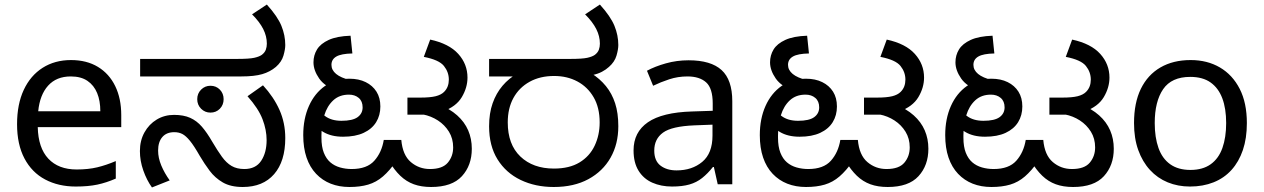

<svg xmlns="http://www.w3.org/2000/svg" viewBox="-20 -810 5555 844"><path d="M292 -546Q361 -546 410.5 -516Q460 -486 486.5 -431.5Q513 -377 513 -304V-251H146Q148 -160 192.5 -112.5Q237 -65 317 -65Q368 -65 407.5 -74.5Q447 -84 489 -102V-25Q448 -7 408 1.5Q368 10 313 10Q237 10 178.5 -21Q120 -52 87.5 -113.5Q55 -175 55 -264Q55 -352 84.5 -415Q114 -478 167.5 -512Q221 -546 292 -546ZM291 -474Q228 -474 191.5 -433.5Q155 -393 148 -321H421Q421 -367 407 -401Q393 -435 364.5 -454.5Q336 -474 291 -474Z M1047 12Q994 12 959.5 -8Q925 -28 901.5 -59.5Q878 -91 858 -125Q833 -169 815 -191Q797 -213 781.5 -221Q766 -229 746 -229Q712 -229 693.5 -207.5Q675 -186 675 -148Q675 -116 689 -82.5Q703 -49 726 -17L648 14Q625 -18 610 -60.5Q595 -103 595 -146Q595 -192 615 -228Q635 -264 669 -284.5Q703 -305 745 -305Q787 -305 816 -292Q845 -279 867.5 -253Q890 -227 913 -187Q936 -148 955.5 -121Q975 -94 998 -80.5Q1021 -67 1054 -67Q1104 -67 1128 -103Q1152 -139 1152 -194Q1152 -239 1134 -286Q1116 -333 1068 -387L1136 -435Q1183 -384 1208.5 -327Q1234 -270 1234 -203Q1234 -101 1185 -44.5Q1136 12 1047 12ZM905 -315Q881 -315 864 -332Q847 -349 847 -374Q847 -399 864 -416Q881 -433 905 -433Q930 -433 946.5 -416Q963 -399 963 -374Q963 -349 946.5 -332Q930 -315 905 -315ZM596 -474V-551H1022Q1076 -551 1098 -556Q1120 -561 1131 -569Q1144 -579 1148.5 -591.5Q1153 -604 1153 -618Q1153 -651 1137 -682.5Q1121 -714 1088 -747L1153 -790Q1200 -738 1217 -696.5Q1234 -655 1234 -612Q1234 -593 1226 -565.5Q1218 -538 1193 -516Q1167 -494 1132.5 -484Q1098 -474 1041 -474Z M1516 12Q1471 12 1434 -2.5Q1397 -17 1369.5 -46Q1342 -75 1327.5 -117.5Q1313 -160 1313 -216Q1313 -288 1338 -344Q1363 -400 1408.5 -432Q1454 -464 1516 -464Q1557 -464 1587.5 -449Q1618 -434 1635 -407Q1652 -380 1652 -342Q1652 -303 1633.5 -273Q1615 -243 1578.5 -226Q1542 -209 1488 -209Q1436 -209 1401 -230Q1366 -251 1347 -274L1367 -340Q1380 -322 1408 -300.5Q1436 -279 1481 -279Q1530 -279 1552 -295Q1574 -311 1574 -338Q1574 -365 1557 -379.5Q1540 -394 1514 -394Q1472 -394 1445 -369Q1418 -344 1405.5 -303Q1393 -262 1393 -215V-205Q1393 -165 1403.5 -138.5Q1414 -112 1432 -96.5Q1450 -81 1474.5 -74Q1499 -67 1526 -67Q1593 -67 1625.5 -103.5Q1658 -140 1667 -195H1744Q1750 -128 1786 -97.5Q1822 -67 1870 -67Q1925 -67 1948.5 -95Q1972 -123 1972 -162Q1972 -201 1953.5 -231Q1935 -261 1905 -280.5Q1875 -300 1839 -307L1907 -352Q1957 -332 1989.5 -303Q2022 -274 2038 -237Q2054 -200 2054 -156Q2054 -83 2010.5 -35.5Q1967 12 1875 12Q1832 12 1799 0Q1766 -12 1739.5 -37.5Q1713 -63 1690 -102L1723 -103Q1693 -60 1663.5 -34.5Q1634 -9 1598.5 1.5Q1563 12 1516 12ZM1462 -412Q1408 -429 1383 -465Q1358 -501 1358 -536Q1358 -567 1373.5 -592.5Q1389 -618 1425 -634.5Q1461 -651 1521 -653L1529 -575Q1480 -574 1458.5 -561.5Q1437 -549 1437 -525Q1437 -502 1457.5 -485Q1478 -468 1519 -458ZM1771 -306V-381H1828Q1871 -381 1895 -387Q1919 -393 1932 -406Q1943 -417 1948 -430.5Q1953 -444 1953 -460Q1953 -493 1931.5 -520Q1910 -547 1843 -560L1871 -636Q1954 -618 1994.5 -573Q2035 -528 2035 -469Q2035 -425 2010 -383Q1985 -341 1926 -320Q1913 -316 1903 -312.5Q1893 -309 1881.5 -307.5Q1870 -306 1850 -306Z M2414 12Q2333 12 2268.5 -19Q2204 -50 2167 -109.5Q2130 -169 2130 -255Q2130 -312 2145.5 -356Q2161 -400 2189 -433Q2217 -466 2256 -488L2274 -474H2130V-551H2486Q2540 -551 2562 -556Q2584 -561 2595 -569Q2608 -579 2612.5 -591.5Q2617 -604 2617 -618Q2617 -651 2601 -682.5Q2585 -714 2552 -747L2617 -790Q2664 -738 2681 -696.5Q2698 -655 2698 -612Q2698 -593 2690 -565.5Q2682 -538 2657 -516Q2644 -504 2626 -494.5Q2608 -485 2584 -480L2579 -488Q2617 -464 2643.5 -431.5Q2670 -399 2684 -356Q2698 -313 2698 -255Q2698 -177 2664 -117Q2630 -57 2566.5 -22.5Q2503 12 2414 12ZM2415 -69Q2483 -69 2527.5 -96Q2572 -123 2594 -169.5Q2616 -216 2616 -272Q2616 -337 2589.5 -382.5Q2563 -428 2518 -452Q2473 -476 2416 -476Q2354 -476 2308 -450.5Q2262 -425 2237 -379.5Q2212 -334 2212 -272Q2212 -175 2267.5 -122Q2323 -69 2415 -69Z M3007 -545Q3105 -545 3152 -502Q3199 -459 3199 -365V0H3135L3118 -76H3114Q3091 -47 3066.5 -27.5Q3042 -8 3010.5 1Q2979 10 2934 10Q2886 10 2847.5 -7Q2809 -24 2787 -59.5Q2765 -95 2765 -149Q2765 -229 2828 -272.5Q2891 -316 3022 -320L3113 -323V-355Q3113 -422 3084 -448Q3055 -474 3002 -474Q2960 -474 2922 -461.5Q2884 -449 2851 -433L2824 -499Q2859 -518 2907 -531.5Q2955 -545 3007 -545ZM3033 -259Q2933 -255 2894.5 -227Q2856 -199 2856 -148Q2856 -103 2883.5 -82Q2911 -61 2954 -61Q3022 -61 3067 -98.5Q3112 -136 3112 -214V-262Z M3523 12Q3478 12 3441 -2.5Q3404 -17 3376.5 -46Q3349 -75 3334.5 -117.5Q3320 -160 3320 -216Q3320 -288 3345 -344Q3370 -400 3415.5 -432Q3461 -464 3523 -464Q3564 -464 3594.5 -449Q3625 -434 3642 -407Q3659 -380 3659 -342Q3659 -303 3640.5 -273Q3622 -243 3585.5 -226Q3549 -209 3495 -209Q3443 -209 3408 -230Q3373 -251 3354 -274L3374 -340Q3387 -322 3415 -300.5Q3443 -279 3488 -279Q3537 -279 3559 -295Q3581 -311 3581 -338Q3581 -365 3564 -379.5Q3547 -394 3521 -394Q3479 -394 3452 -369Q3425 -344 3412.5 -303Q3400 -262 3400 -215V-205Q3400 -165 3410.5 -138.5Q3421 -112 3439 -96.5Q3457 -81 3481.5 -74Q3506 -67 3533 -67Q3600 -67 3632.5 -103.5Q3665 -140 3674 -195H3751Q3757 -128 3793 -97.5Q3829 -67 3877 -67Q3932 -67 3955.5 -95Q3979 -123 3979 -162Q3979 -201 3960.5 -231Q3942 -261 3912 -280.5Q3882 -300 3846 -307L3914 -352Q3964 -332 3996.5 -303Q4029 -274 4045 -237Q4061 -200 4061 -156Q4061 -83 4017.5 -35.5Q3974 12 3882 12Q3839 12 3806 0Q3773 -12 3746.5 -37.5Q3720 -63 3697 -102L3730 -103Q3700 -60 3670.5 -34.5Q3641 -9 3605.5 1.5Q3570 12 3523 12ZM3469 -412Q3415 -429 3390 -465Q3365 -501 3365 -536Q3365 -567 3380.5 -592.5Q3396 -618 3432 -634.5Q3468 -651 3528 -653L3536 -575Q3487 -574 3465.5 -561.5Q3444 -549 3444 -525Q3444 -502 3464.5 -485Q3485 -468 3526 -458ZM3778 -306V-381H3835Q3878 -381 3902 -387Q3926 -393 3939 -406Q3950 -417 3955 -430.5Q3960 -444 3960 -460Q3960 -493 3938.5 -520Q3917 -547 3850 -560L3878 -636Q3961 -618 4001.5 -573Q4042 -528 4042 -469Q4042 -425 4017 -383Q3992 -341 3933 -320Q3920 -316 3910 -312.5Q3900 -309 3888.5 -307.5Q3877 -306 3857 -306Z M4338 12Q4293 12 4256 -2.5Q4219 -17 4191.5 -46Q4164 -75 4149.5 -117.5Q4135 -160 4135 -216Q4135 -288 4160 -344Q4185 -400 4230.5 -432Q4276 -464 4338 -464Q4379 -464 4409.5 -449Q4440 -434 4457 -407Q4474 -380 4474 -342Q4474 -303 4455.5 -273Q4437 -243 4400.5 -226Q4364 -209 4310 -209Q4258 -209 4223 -230Q4188 -251 4169 -274L4189 -340Q4202 -322 4230 -300.5Q4258 -279 4303 -279Q4352 -279 4374 -295Q4396 -311 4396 -338Q4396 -365 4379 -379.5Q4362 -394 4336 -394Q4294 -394 4267 -369Q4240 -344 4227.5 -303Q4215 -262 4215 -215V-205Q4215 -165 4225.5 -138.5Q4236 -112 4254 -96.5Q4272 -81 4296.5 -74Q4321 -67 4348 -67Q4415 -67 4447.5 -103.5Q4480 -140 4489 -195H4566Q4572 -128 4608 -97.5Q4644 -67 4692 -67Q4747 -67 4770.5 -95Q4794 -123 4794 -162Q4794 -201 4775.5 -231Q4757 -261 4727 -280.5Q4697 -300 4661 -307L4729 -352Q4779 -332 4811.5 -303Q4844 -274 4860 -237Q4876 -200 4876 -156Q4876 -83 4832.5 -35.5Q4789 12 4697 12Q4654 12 4621 0Q4588 -12 4561.5 -37.5Q4535 -63 4512 -102L4545 -103Q4515 -60 4485.5 -34.5Q4456 -9 4420.5 1.5Q4385 12 4338 12ZM4284 -412Q4230 -429 4205 -465Q4180 -501 4180 -536Q4180 -567 4195.5 -592.5Q4211 -618 4247 -634.5Q4283 -651 4343 -653L4351 -575Q4302 -574 4280.5 -561.5Q4259 -549 4259 -525Q4259 -502 4279.5 -485Q4300 -468 4341 -458ZM4593 -306V-381H4650Q4693 -381 4717 -387Q4741 -393 4754 -406Q4765 -417 4770 -430.5Q4775 -444 4775 -460Q4775 -493 4753.5 -520Q4732 -547 4665 -560L4693 -636Q4776 -618 4816.5 -573Q4857 -528 4857 -469Q4857 -425 4832 -383Q4807 -341 4748 -320Q4735 -316 4725 -312.5Q4715 -309 4703.5 -307.5Q4692 -306 4672 -306Z M5461 -269Q5461 -202 5443.5 -150.5Q5426 -99 5393.5 -63Q5361 -27 5314.5 -8.5Q5268 10 5211 10Q5158 10 5113 -8.5Q5068 -27 5035 -63Q5002 -99 4983.5 -150.5Q4965 -202 4965 -269Q4965 -358 4995 -419.5Q5025 -481 5081 -513.5Q5137 -546 5214 -546Q5287 -546 5342.5 -513.5Q5398 -481 5429.5 -419.5Q5461 -358 5461 -269ZM5056 -269Q5056 -206 5072.5 -159.5Q5089 -113 5124 -88Q5159 -63 5213 -63Q5267 -63 5302 -88Q5337 -113 5353.5 -159.5Q5370 -206 5370 -269Q5370 -333 5353 -378Q5336 -423 5301.5 -447.5Q5267 -472 5212 -472Q5130 -472 5093 -418Q5056 -364 5056 -269Z"/></svg>

Font: lkannada25
Style: Book
Weight: 400
Designer: Jelle Bosma - Monotype Design Team
Foundry: Monotype Imaging Inc.
Version: Version 2.003